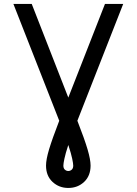

<svg xmlns="http://www.w3.org/2000/svg" viewBox="-20 -720 693 974"><path d="M326.5 233.5Q279.5 233.5 246.5 202.8Q213.5 172 213.5 120Q213.5 89 229.2 36.8Q245 -15.5 280.5 -107.5L48 -700H141L326.5 -225L512.5 -700H605L372.5 -107.5Q409 -14 424.2 37.8Q439.5 89.5 439.5 120Q439.5 172 406.8 202.8Q374 233.5 326.5 233.5ZM326.5 147.5Q336 147.5 343.8 140.8Q351.5 134 351.5 120Q351.5 110 346.2 84.8Q341 59.5 326.5 15.5Q312 59.5 306.8 84.8Q301.5 110 301.5 120Q301.5 134 309.2 140.8Q317 147.5 326.5 147.5Z"/></svg>

Font: Overpass
Style: Regular
Weight: 400
Designer: Delve Withrington, Dave Bailey, Thomas Jockin
Foundry: Delve Fonts LLC
Version: Version 4.000